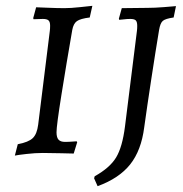

<svg xmlns="http://www.w3.org/2000/svg" viewBox="-20 -525 627 659"><path d="M174 -71Q174 -53 181 -45.5Q188 -38 203 -38Q217 -38 228 -39Q239 -40 243 -40L245 -37L233 2Q222 2 190.5 1Q159 0 127 0Q101 0 70.5 3.5Q40 7 31 9L41 -30Q78 -37 92.5 -51Q107 -65 111 -97L151 -419Q152 -426 152 -437Q152 -450 146.5 -455Q141 -460 127 -460L95 -459L94 -463L104 -500Q108 -500 142.5 -498.5Q177 -497 201 -497Q223 -497 255 -500.5Q287 -504 297 -505L288 -465Q256 -461 244 -452.5Q232 -444 228 -422Q208 -307 191 -200.5Q174 -94 174 -71ZM451 -436Q451 -450 446 -455Q441 -460 427 -460Q416 -460 404.5 -458.5Q393 -457 389 -457L388 -461L398 -497L486 -498Q510 -498 542 -500.5Q574 -503 584 -504L576 -465Q548 -461 539 -453.5Q530 -446 526 -422Q514 -350 499.5 -255Q485 -160 475 -88Q465 -9 427 39Q389 87 315 114L303 87L305 80Q357 51 378.5 15.5Q400 -20 409 -91L450 -419Q451 -426 451 -436Z"/></svg>

Font: Alegreya SC
Style: Italic
Weight: 400
Italic angle: -7°
Designer: Juan Pablo del Peral
Foundry: Huerta Tipografica
Version: Version 2.007; ttfautohint (v1.6)